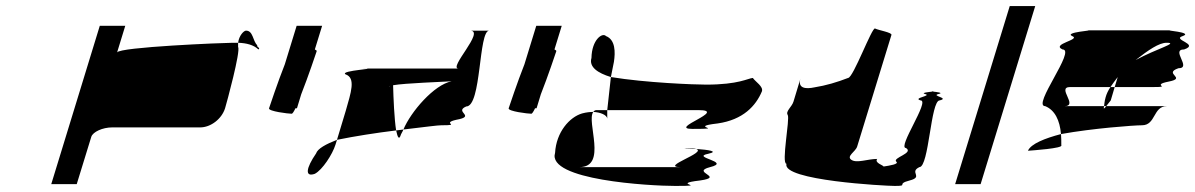

<svg xmlns="http://www.w3.org/2000/svg" viewBox="-20 -795 3940 633"><path d="M149 -188H233L281 -344C286 -360 318 -375 350 -375H640C675 -375 711 -403 722 -438C727 -454 774 -627 765 -640V-654H747C719 -654 372 -640 366 -622L393 -710H309ZM765 -654C768 -678 784 -694 791 -694C815 -694 813 -660 828 -646C826 -638 840 -638 832 -632C816 -647 793 -653 765 -654Z M867 -438C864 -428 931 -420 942 -420C944 -420 949 -427 954 -438H959L973 -484C996 -542 1022 -620 1024 -626C1025 -628 1022 -630 1018 -632L1042 -710H958L919 -583C896 -525 869 -444 867 -438Z M1022 -289C989 -241 984 -210 1018 -222C1043 -235 1076 -286 1086 -318L1091 -334C1055 -320 1027 -305 1022 -289ZM1119 -550C1099 -563 1239 -569 1175 -569H1492C1456 -569 1581 -694 1530 -694H1593C1557 -694 1568 -444 1517 -444C1475 -426 1552 -412 1484 -400C1432 -388 1504 -382 1435 -382C1423 -382 1386 -377 1310 -368C1334 -426 1411 -516 1469 -527C1440 -525 1316 -521 1276 -514C1277 -473 1280 -402 1286 -365C1220 -357 1150 -346 1091 -334L1120 -430C1137 -490 1154 -538 1119 -550ZM1265 -509 1266 -512C1265 -511 1264 -510 1265 -509ZM1286 -365C1291 -341 1296 -332 1302 -352C1304 -357 1308 -362 1310 -368C1304 -367 1292 -366 1286 -365Z M1657 -438C1654 -428 1721 -420 1732 -420C1734 -420 1739 -427 1744 -438H1749L1763 -484C1786 -542 1812 -620 1814 -626C1815 -628 1812 -630 1808 -632L1832 -710H1748L1709 -583C1686 -525 1659 -444 1657 -438Z M1810 -291C1782 -201 2123 -182 2206 -182C2325 -182 2184 -188 2288 -200C2372 -212 2255 -227 2321 -244C2394 -262 2255 -276 2315 -288C2351 -296 2316 -301 2275 -304C2313 -292 2152 -244 2225 -244H1890C1984 -244 1912 -394 1936 -426C1926 -426 1914 -425 1899 -421C1858 -409 1814 -360 1810 -291ZM1930 -604C1931 -664 1966 -689 1978 -676C2009 -664 2009 -623 2004 -591L1994 -541C1951 -554 1921 -574 1930 -604ZM1936 -426C1939 -430 1942 -432 1947 -432H1982V-404C1981 -416 1959 -425 1936 -426ZM1994 -541 1982 -432H2282C2383 -432 2180 -370 2263 -370C2382 -370 2242 -376 2346 -388C2430 -400 2472 -446 2492 -494C2497 -510 2471 -525 2462 -538C2446 -537 2416 -516 2308 -516C2270 -516 2109 -522 1994 -541ZM2275 -304C2245 -306 2225 -307 2244 -307C2260 -307 2271 -306 2275 -304Z M2577 -416C2585 -404 2555 -255 2573 -255C2556 -200 2899 -182 2930 -182C2978 -182 2932 -188 2979 -200C3026 -212 2976 -227 3011 -244C3043 -244 3048 -464 3078 -464C3112 -472 3048 -479 3074 -485C3093 -489 3067 -492 3055 -493C3044 -492 3014 -489 3030 -485C3054 -479 2987 -472 3015 -464C3047 -464 2937 -307 2967 -307C2994 -290 2921 -275 2935 -262C2945 -254 2913 -249 2893 -246C2893 -250 2862 -258 2872 -271C2840 -271 2805 -256 2787 -268C2769 -280 2801 -295 2806 -312L2919 -680C2921 -688 2877 -695 2865 -701C2855 -707 2793 -538 2776 -538C2740 -524 2703 -513 2665 -507C2637 -501 2609 -503 2619 -536L2596 -460C2591 -443 2569 -428 2577 -416ZM3055 -493C3050 -494 3048 -494 3055 -494C3062 -494 3060 -494 3055 -493Z M3129 -188H3213L3393 -775H3309Z M3369 -298C3383 -299 3486 -306 3479 -316C3479 -329 3479 -341 3478 -353C3425 -339 3379 -321 3369 -298ZM3426 -445C3381 -445 3529 -632 3483 -632C3444 -650 3545 -664 3515 -676C3486 -689 3593 -695 3565 -695H3840C3812 -695 3917 -689 3879 -676C3842 -664 3936 -650 3884 -632C3838 -632 3911 -570 3865 -570C3813 -552 3895 -538 3833 -526C3772 -514 3846 -508 3783 -508H3655L3665 -541C3657 -530 3648 -519 3641 -508H3508C3462 -508 3537 -445 3489 -445H3620C3617 -433 3621 -437 3627 -445H3827C3781 -445 3791 -382 3745 -382C3719 -382 3583 -372 3478 -353C3474 -398 3458 -432 3426 -445ZM3625 -474C3621 -460 3621 -451 3620 -445H3627C3633 -453 3642 -464 3642 -464L3655 -508H3641C3633 -496 3628 -485 3625 -474ZM3724 -597C3794 -635 3868 -654 3826 -654C3801 -654 3766 -630 3724 -597Z"/></svg>

Font: bitstorm
Style: ultextobl
Weight: 400
Version: Version 0.2